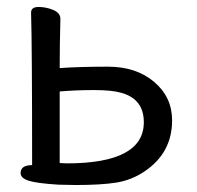

<svg xmlns="http://www.w3.org/2000/svg" viewBox="-20 -508 563 550"><path d="M171 -40Q392 -40 392 -158Q392 -224 328 -242Q301 -250 249.5 -250Q198 -250 151 -246V-41ZM197 22 147 21Q84 17 61.5 9.5Q39 2 39 -12Q39 -35 72 -35Q72 -375 69 -472Q69 -488 90.5 -488Q112 -488 132.5 -479.5Q153 -471 153 -454Q151 -380 151 -313Q209 -317 289.5 -317Q370 -317 421.5 -273.5Q473 -230 473 -163Q473 -70 394 -17Q357 8 313.5 15Q270 22 197 22Z"/></svg>

Font: LXGW WenKai Medium
Style: Regular
Weight: 500
Designer: LXGW / Fontworks Inc.
Foundry: LXGW / Fontworks Inc.
Version: Version 1.501; October 10, 2024